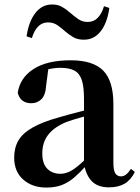

<svg xmlns="http://www.w3.org/2000/svg" viewBox="-20 -821 625 857"><path d="M186.6 16.2Q124.2 16.2 83.8 -19.4Q43.3 -54.9 43.3 -117.6Q43.3 -161.2 62 -193.6Q80.7 -226.1 125.1 -251.5Q169.6 -277 245.4 -297.9Q284.8 -309.4 334.4 -322Q384 -334.6 424 -344.4V-318.9Q384 -308.9 344 -297.6Q303.9 -286.4 277.1 -276.7Q223.3 -254.9 196.1 -220.6Q168.8 -186.4 168.8 -135.9Q168.8 -90.4 191.1 -67.9Q213.3 -45.3 250 -45.3Q266.3 -45.3 284.7 -52.6Q303.1 -59.9 327.4 -79.7Q351.8 -99.4 385.3 -135.5L400.8 -82.4H365.7Q336.6 -50.6 311.2 -28.7Q285.7 -6.8 256.4 4.7Q227 16.2 186.6 16.2ZM466.1 15.2Q414.6 15.2 387.9 -14.2Q361.2 -43.6 354.9 -94V-96.5V-381.4Q354.9 -434.7 344.8 -464.5Q334.7 -494.3 311.6 -506.3Q288.5 -518.3 250 -518.3Q224.4 -518.3 197.3 -512.2Q170.2 -506.1 133.8 -491.2L196.1 -516.3L185.9 -439.2Q183.3 -395.9 164.6 -378Q145.8 -360.2 120.3 -360.2Q71.1 -360.2 59.2 -406.5Q68.9 -473.5 129.4 -512.7Q189.9 -551.9 295.1 -551.9Q395.4 -551.9 440.7 -505.9Q486.1 -459.8 486.1 -356.2V-94.8Q486.1 -60.3 494.8 -47Q503.6 -33.8 519.7 -33.8Q531.3 -33.8 541.3 -40.9Q551.3 -48.1 564.7 -67.2L581.9 -53.4Q564 -17.5 536.2 -1.1Q508.4 15.2 466.1 15.2ZM98.6 -658.7Q108.1 -724.3 137.6 -762.6Q167.1 -801 212.6 -801Q238.9 -801 257.9 -789.8Q276.9 -778.6 292.6 -764.6Q311.1 -748.5 329.4 -735.7Q347.7 -723 371.8 -723Q397.8 -723 416 -741.3Q434.2 -759.6 444.2 -793.3L468.1 -785.5Q458.7 -718.5 429.2 -681.1Q399.7 -643.8 354.6 -643.8Q326.6 -643.8 308.1 -654.5Q289.6 -665.1 273.4 -678.9Q255.2 -695.2 237 -708.1Q218.7 -721 194.2 -721Q168.2 -721 150.4 -702.9Q132.6 -684.9 122.3 -651Z"/></svg>

Font: Noto Serif HK
Style: Regular
Weight: 200
Designer: Ryoko NISHIZUKA 西塚涼子 (kana & ideographs); Frank Grießhammer (Latin, Greek & Cyrillic); Wenlong ZHANG 张文龙 (bopomofo); San
Foundry: Adobe
Version: Version 2.001;hotconv 1.1.0;makeotfexe 2.6.0